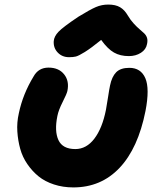

<svg xmlns="http://www.w3.org/2000/svg" viewBox="-20 -816 695 846"><path d="M284.2 -564Q253.9 -564 234.4 -584.5Q214.8 -605 216.8 -634.8Q218.3 -655.3 237.5 -675.8Q256.8 -696.3 325.2 -742.2Q377 -773.9 402.6 -784.9Q428.2 -795.9 457 -795.9Q489.3 -795.9 509 -784.2Q528.8 -772.5 543 -748Q554.7 -728 569.6 -711.9Q584.5 -695.8 595.2 -687Q606 -678.2 615.2 -669.2Q624.5 -660.2 627.9 -648.9Q631.3 -637.7 627.9 -622.1Q623.5 -597.7 600.8 -583.3Q578.1 -568.8 547.9 -568.8Q509.8 -568.8 482.2 -584.5Q454.6 -600.1 425.8 -640.1Q381.3 -604 353.8 -586.9Q326.2 -569.8 314.2 -566.9Q302.2 -564 284.2 -564ZM303.2 9.8Q257.3 9.8 217.8 -3.2Q178.2 -16.1 150.1 -38.8Q122.1 -61.5 100.6 -92.8Q79.1 -124 69.1 -160.2Q59.1 -196.3 56.4 -236.3Q53.7 -276.4 63 -316.9Q80.6 -401.4 127.9 -479Q149.4 -518.1 193.8 -518.1Q238.8 -518.1 262.5 -488.5Q286.1 -459 276.9 -415Q274.4 -402.8 256.1 -366.7Q237.8 -330.6 232.9 -305.2Q219.2 -238.3 237.5 -198.7Q255.9 -159.2 312 -159.2Q360.8 -159.2 395.8 -205.1Q430.7 -251 446.8 -332Q451.7 -357.9 456.5 -390.6Q461.4 -423.3 464.8 -439Q472.7 -478 491.9 -497.6Q511.2 -517.1 549.8 -517.1Q600.6 -517.1 620.4 -471.4Q640.1 -425.8 621.1 -327.1Q588.4 -162.6 506.8 -76.4Q425.3 9.8 303.2 9.8Z"/></svg>

Font: Shantell Sans Normal
Style: Italic
Weight: 800
Italic angle: -11.31°
Designer: Stephen Nixon, Anya Danilova, Shantell Martin
Foundry: Arrow Type
Version: Version 1.006;[559af2be0]